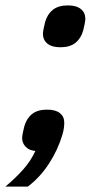

<svg xmlns="http://www.w3.org/2000/svg" viewBox="-53 -550 365 711"><path d="M121 -144Q153 -144 169 -131Q185 -118 185 -96Q185 -87 183.5 -75.5Q182 -64 178 -51Q161 6 128 56.5Q95 107 50 141H-33Q5 109 33 77.5Q61 46 78 9Q55 7 42 -6.5Q29 -20 29 -39Q29 -45 31.5 -58Q34 -71 37 -82Q45 -111 65.5 -127.5Q86 -144 121 -144ZM171 -375Q139 -375 122.5 -388.5Q106 -402 106 -425Q106 -431 108.5 -444Q111 -457 114 -468Q122 -497 142.5 -513.5Q163 -530 198 -530Q230 -530 246.5 -516.5Q263 -503 263 -480Q263 -474 260.5 -461Q258 -448 255 -437Q247 -408 226.5 -391.5Q206 -375 171 -375Z"/></svg>

Font: IBM Plex Sans Condensed SemiBold
Style: Italic
Weight: 600
Width: 3
Italic angle: -11°
Designer: Mike Abbink, Paul van der Laan, Pieter van Rosmalen
Foundry: Bold Monday
Version: Version 1.3